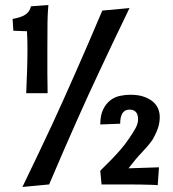

<svg xmlns="http://www.w3.org/2000/svg" viewBox="-20 -732 688 762"><path d="M494 -700Q456 -622 427.5 -561.5Q399 -501 374.5 -449Q350 -397 328.5 -350Q307 -303 284 -251Q261 -199 234.5 -138.5Q208 -78 175 0L69 10Q106 -67 135 -127.5Q164 -188 188 -240Q212 -292 233.5 -340Q255 -388 278 -440Q301 -492 327 -552Q353 -612 386 -690ZM30 -657Q62 -662 80 -673.5Q98 -685 103 -707L172 -712Q169 -680 168.5 -642Q168 -604 168 -540Q168 -480 168 -440Q168 -400 169 -362H84Q86 -407 87.5 -451.5Q89 -496 89 -542Q89 -559 88.5 -575Q88 -591 87 -608L33 -610ZM492 -182Q506 -202 517 -221.5Q528 -241 528 -258Q528 -297 494 -297Q457 -297 457 -241L378 -238Q378 -275 389.5 -298Q401 -321 418 -334Q435 -347 456 -351.5Q477 -356 497 -356Q529 -356 551.5 -348Q574 -340 588 -327.5Q602 -315 608 -299.5Q614 -284 614 -268Q614 -245 607 -224Q600 -203 585 -177Q568 -153 543.5 -127.5Q519 -102 490 -64L611 -68L606 3Q600 2 582 1.5Q564 1 541 0.5Q518 0 492.5 0Q467 0 445 0H383L378 -54Q381 -58 393 -69.5Q405 -81 421.5 -98Q438 -115 457 -136.5Q476 -158 492 -182Z"/></svg>

Font: CantoraOne
Style: Regular
Weight: 400
Designer: Pablo Impallari, Rodrigo Fuenzalida
Foundry: Pablo Impallari
Version: Version 1.001; ttfautohint (v0.8) -G 200 -r 50